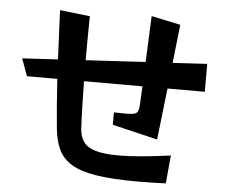

<svg xmlns="http://www.w3.org/2000/svg" viewBox="-55 -854 1110 939"><g transform="rotate(5 500.0 -384.0)"><path d="M792 19Q716 22 654 22Q530 22 451 9.5Q372 -3 328 -30Q284 -57 264 -99.5Q244 -142 238 -202Q233 -252 228 -315.5Q223 -379 219 -444H70L39 -529L214 -539Q211 -605 208.5 -660Q206 -715 204.5 -747.5Q203 -780 203 -780L351 -763Q351 -763 350.5 -734Q350 -705 349.5 -656Q349 -607 349 -547L642 -564L652 -790L795 -760L774 -571L943 -581V-444H760L731 -191L509 -244V-305Q509 -305 524 -304.5Q539 -304 558 -304Q568 -304 577.5 -304Q587 -304 595 -305Q620 -307 626 -320Q632 -333 633 -363L637 -444H350Q351 -383 352.5 -321.5Q354 -260 357 -208Q360 -172 377.5 -147Q395 -122 436.5 -109.5Q478 -97 551 -97Q598 -97 661 -102.5Q724 -108 805 -119Z"/></g></svg>

Font: RocknRoll One
Style: Regular
Weight: 400
Designer: Fontworks Inc.
Foundry: Fontworks Inc.
Version: Version 1.100